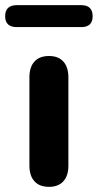

<svg xmlns="http://www.w3.org/2000/svg" viewBox="-56 -716 379 744"><path d="M259 -611H9Q-36 -611 -36 -653Q-36 -696 9 -696H259Q303 -696 303 -653Q303 -611 259 -611ZM134 8Q97 8 77.5 -13.5Q58 -35 58 -74V-416Q58 -456 77.5 -477.5Q97 -499 134 -499Q170 -499 189.5 -477.5Q209 -456 209 -416V-74Q209 -35 189.5 -13.5Q170 8 134 8Z"/></svg>

Font: Nunito ExtraBold
Style: Regular
Weight: 800
Designer: Vernon Adams
Foundry: Vernon Adams
Version: Version 3.602